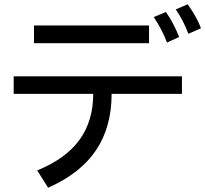

<svg xmlns="http://www.w3.org/2000/svg" viewBox="-20 -778 960 898"><path d="M861 -620Q836 -686 802 -734L858 -758Q901 -697 920 -646ZM761 -579Q752 -604 735.5 -636.5Q719 -669 699 -698L756 -722Q791 -672 818 -605ZM677 -659V-576H139V-659ZM502 -339Q502 -183 428.5 -74.5Q355 34 205 100L154 19Q287 -35 351.5 -123.5Q416 -212 416 -339H44V-421H831V-339Z"/></svg>

Font: LINE Seed Sans KR Regular
Style: Regular
Weight: 400
Designer: LINE VX Design & Sandoll Inc & Dalton Maag Ltd
Foundry: Sandoll Inc.
Version: Version 1.000